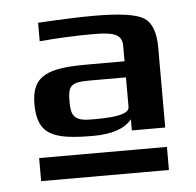

<svg xmlns="http://www.w3.org/2000/svg" viewBox="-38 -698 474 464"><g transform="rotate(-5 199.0 -466.5)"><path d="M270 -582V-544H178C84 -544 44 -529 44 -460C44 -385 82 -371 179 -371C225 -371 256 -382 273 -403V-376H354V-570C354 -607 345 -631 326 -643C308 -654 268 -660 206 -660C167 -660 122 -658 70 -655V-610C113 -614 156 -616 198 -616C242 -616 270 -613 270 -582ZM129 -458C129 -496 135 -505 181 -505H270V-433C270 -418 243 -411 190 -411H176C136 -411 129 -425 129 -458ZM44 -273H354V-329H44Z"/></g></svg>

Font: Gamestation Extended
Style: Regular
Weight: 400
Width: 7
Designer: Jonas Hecksher
Foundry: Jonas Hecksher, Playtypeª, e-types AS
Version: Version 1.003